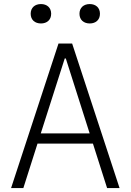

<svg xmlns="http://www.w3.org/2000/svg" viewBox="-20 -950 660 970"><path d="M584 0 344.5 -730H275.5L36 0H98L169.5 -224.5H449.5L521 0ZM135 -880.5C135 -849.5 156.5 -831.5 187 -831.5C217 -831.5 238.5 -849.5 238.5 -880.5C238.5 -911.5 217 -929.5 187 -929.5C156.5 -929.5 135 -911.5 135 -880.5ZM186 -276 307 -654.5H312.5L433 -276ZM381.5 -880.5C381.5 -849.5 403 -831.5 433.5 -831.5C463.5 -831.5 485 -849.5 485 -880.5C485 -911.5 463.5 -929.5 433.5 -929.5C403 -929.5 381.5 -911.5 381.5 -880.5Z"/></svg>

Font: Monaspace Argon ExtraLight
Style: Regular
Weight: 200
Designer: Riley Cran & the Lettermatic Team
Foundry: Lettermatic
Version: Version 1.000 (Monaspace Argon)